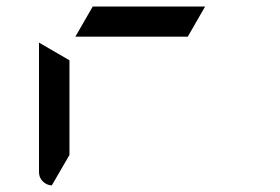

<svg xmlns="http://www.w3.org/2000/svg" viewBox="-20 -566 856 586"><path d="M210 -454 263 -546H606L553 -454ZM138 0Q122 -1 110.5 -12.5Q99 -24 99 -41V-436L192 -382V-93Z"/></svg>

Font: DSEG7 Modern Mini
Style: Regular
Weight: 400
Designer: Keshikan(Twitter:@keshinomi_88pro)
Version: Version 0.46